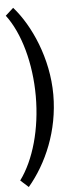

<svg xmlns="http://www.w3.org/2000/svg" viewBox="-61 -753 382 982"><g transform="rotate(-5 129.5 -262.0)"><path d="M5 -685C78 -589 122 -430 122 -262C122 -94 78 62 5 161L46 198C140 87 212 -76 212 -262C212 -448 133 -624 46 -722Z"/></g></svg>

Font: Alpha Lyrae Medium
Style: Regular
Weight: 500
Designer: Nikolay Petroussenko, Plamen Motev
Foundry: Fontfabric LLC
Version: Version 1.000;hotconv 1.0.109;makeotfexe 2.5.65596